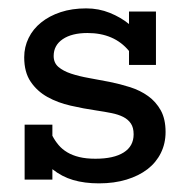

<svg xmlns="http://www.w3.org/2000/svg" viewBox="-20 -420 435 449"><path d="M37.6 -128.4H102.5V-102.5Q108.9 -90.3 117.2 -80.6Q125.5 -70.8 137.5 -63.7Q149.4 -56.6 165.5 -52.7Q181.6 -48.8 203.1 -48.8Q246.1 -48.8 269.3 -63.5Q292.5 -78.1 292.5 -106Q292.5 -121.6 286.1 -131.1Q279.8 -140.6 268.3 -146.5Q256.8 -152.3 241 -155.5Q225.1 -158.7 205.6 -161.6Q175.3 -166 145.3 -172.9Q115.2 -179.7 91.1 -193.1Q66.9 -206.5 51.8 -228.8Q36.6 -251 36.6 -286.1Q36.6 -310.1 46.9 -331.1Q57.1 -352.1 76.2 -367.4Q95.2 -382.8 121.8 -391.6Q148.4 -400.4 181.6 -400.4Q210.9 -400.4 236.8 -389.9Q262.7 -379.4 281.7 -363.8V-393.1H344.7V-268.1H281.7V-300.8Q247.1 -342.8 184.6 -342.8Q147.9 -342.8 126.7 -328.4Q105.5 -314 105.5 -289.1Q105.5 -272.9 116.7 -263.4Q127.9 -253.9 146.2 -247.8Q164.6 -241.7 188.2 -237.5Q211.9 -233.4 236.3 -228.5Q260.7 -223.6 284.4 -216.1Q308.1 -208.5 326.4 -195.3Q344.7 -182.1 356 -161.9Q367.2 -141.6 367.2 -111.3Q367.2 -84.5 356.2 -62.3Q345.2 -40 325 -24.4Q304.7 -8.8 275.9 0Q247.1 8.8 211.4 8.8Q177.7 8.8 151.1 1Q124.5 -6.8 102.5 -24.4V0H37.6Z"/></svg>

Font: Rokkitt
Style: Regular
Weight: 400
Version: Version 1.2; ttfautohint (v1.5) -l 7 -r 28 -G 50 -x 13 -D la